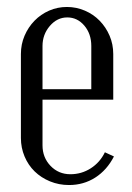

<svg xmlns="http://www.w3.org/2000/svg" viewBox="-20 -523 379 551"><path d="M40 -368Q40 -396 50.5 -420.5Q61 -445 79 -463.5Q97 -482 121 -492.5Q145 -503 172 -503Q199 -503 223.5 -492.5Q248 -482 266 -463.5Q284 -445 294.5 -420.5Q305 -396 305 -368V-237H102V-106Q102 -71 125 -47Q148 -23 182 -23Q214 -23 240.5 -40Q267 -57 281 -86L307 -74Q287 -35 253.5 -13.5Q220 8 178 8Q149 8 123.5 -2.5Q98 -13 79.5 -31Q61 -49 50.5 -74Q40 -99 40 -127ZM242 -267V-391Q242 -426 222 -449.5Q202 -473 173 -473Q144 -473 123 -448.5Q102 -424 102 -391V-267Z"/></svg>

Font: Moniqa Paragraph
Style: Regular
Weight: 400
Designer: Rajesh Rajput
Foundry: Rajesh Rajput
Version: Version 1.000